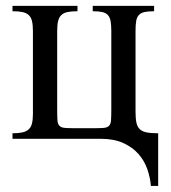

<svg xmlns="http://www.w3.org/2000/svg" viewBox="-20 -467 574 646"><path d="M487.8 158.7Q485.4 130.4 475.6 102.1Q465.8 73.7 445.8 51Q425.8 28.3 394.5 14.2Q363.3 0 318.8 0H22V-18.6Q42 -18.6 55.2 -21.5Q68.4 -24.4 76.4 -31.7Q84.5 -39.1 87.6 -51.8Q90.8 -64.5 90.8 -84.5V-362.8Q90.8 -383.3 87.6 -396.2Q84.5 -409.2 76.4 -416.5Q68.4 -423.8 55.2 -426.5Q42 -429.2 22 -429.2V-447.3H240.7V-429.2Q220.7 -429.2 207.5 -426.5Q194.3 -423.8 186.5 -416.5Q178.7 -409.2 175.5 -396.2Q172.4 -383.3 172.4 -362.8V-98.1Q172.4 -74.7 173.3 -62Q174.3 -49.3 180.2 -43.5Q186 -37.6 198.7 -36.6Q211.4 -35.6 234.9 -35.6H292Q315.4 -35.6 328.1 -36.6Q340.8 -37.6 346.7 -43.5Q352.5 -49.3 353.5 -62Q354.5 -74.7 354.5 -98.1V-362.8Q354.5 -383.3 352.1 -396.2Q349.6 -409.2 342.8 -416.5Q335.9 -423.8 323.7 -426.5Q311.5 -429.2 292 -429.2V-447.3H498.5V-429.2Q478.5 -429.2 466.3 -426.5Q454.1 -423.8 447.3 -416.5Q440.4 -409.2 438.2 -396.2Q436 -383.3 436 -362.8V-90.8Q436 -68.4 439 -54.4Q441.9 -40.5 450.2 -32.5Q458.5 -24.4 473.4 -21.5Q488.3 -18.6 512.2 -18.6V158.7Z"/></svg>

Font: Doulos SIL
Style: Regular
Weight: 400
Designer: Walt Agee, Victor Gaultney, Peter Martin, Debbi Hosken
Foundry: SIL International
Version: Version 4.110; 2011; Maintenance release